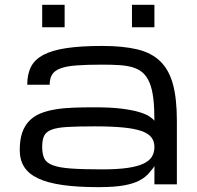

<svg xmlns="http://www.w3.org/2000/svg" viewBox="-20 -770 821 802"><path d="M625 -77.1Q623.5 -71.3 603 -47.9Q588.4 -30.3 564 -16.8Q539.6 -3.4 498.8 4.2Q458 11.7 391.6 11.7Q303.2 11.7 240.7 2.7Q178.2 -6.3 138.7 -25.1Q99.1 -43.9 80.8 -73.2Q62.5 -102.5 62.5 -143.1Q62.5 -185.5 72.5 -215.1Q82.5 -244.6 101.8 -264.6Q121.1 -284.7 148.4 -295.9Q175.8 -307.1 210.7 -313Q245.6 -318.8 287.1 -320.3Q328.6 -321.8 375.5 -321.8Q442.4 -321.8 487.3 -316.2Q532.2 -310.5 560.8 -302Q589.4 -293.5 604 -283.7Q618.7 -273.9 625 -265.6Q625 -320.3 620.4 -358.9Q615.7 -397.5 605.2 -423.3Q594.7 -449.2 578.1 -464.6Q561.5 -480 537.4 -487.8Q513.2 -495.6 481 -497.8Q448.7 -500 407.2 -500Q342.8 -500 300.3 -496.8Q257.8 -493.7 232.9 -484.4Q208 -475.1 197.8 -458.7Q187.5 -442.4 187.5 -416H93.8Q93.8 -460.4 109.6 -491.2Q125.5 -522 162.4 -541.3Q199.2 -560.5 259.3 -569.3Q319.3 -578.1 407.2 -578.1Q493.2 -578.1 552.7 -564Q612.3 -549.8 649.2 -514.2Q686 -478.5 702.4 -418.2Q718.8 -357.9 718.8 -265.6V0H625ZM407.2 -62.5Q469.2 -62.5 511 -68.4Q552.7 -74.2 578.1 -85.9Q603.5 -97.7 614.3 -115.2Q625 -132.8 625 -156.2Q625 -179.7 612.5 -196Q600.1 -212.4 571 -222.7Q542 -232.9 494.1 -237.5Q446.3 -242.2 376 -242.2Q305.7 -242.2 262.5 -239.7Q219.2 -237.3 195.8 -228.5Q172.4 -219.7 164.3 -202.6Q156.2 -185.5 156.2 -156.2Q156.2 -127 164.8 -108.6Q173.3 -90.3 199.7 -80.1Q226.1 -69.8 275.6 -66.2Q325.2 -62.5 407.2 -62.5ZM250 -750H156.2V-656.2H250ZM625 -750H531.2V-656.2H625Z"/></svg>

Font: Michroma
Style: Regular
Weight: 400
Version: Version 1.000